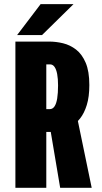

<svg xmlns="http://www.w3.org/2000/svg" viewBox="-20 -899 490 919"><path d="M201.6 -590.9V-376.6H217.9Q232.1 -376.6 240.9 -389.7Q249.7 -402.8 253.8 -428Q257.9 -453.2 257.9 -490.3Q257.9 -521.7 253.7 -544.3Q249.5 -566.9 241 -578.9Q232.5 -590.9 219.1 -590.9ZM222.7 -267.4H201.6V0H53.7V-700H215.4Q248.1 -700 281.8 -691.9Q315.5 -683.7 344 -661.8Q372.4 -639.9 390 -598.9Q407.6 -558 407.6 -492Q407.6 -435.6 395.4 -396.4Q383.3 -357.1 363.2 -331.8Q343.1 -306.5 318.7 -292.5Q294.3 -278.5 269.3 -273Q244.3 -267.4 222.7 -267.4ZM268 0 217.9 -297.6 346.3 -351 418.9 0ZM61.9 -731.1 174.4 -879.2H331.9L181.1 -731.1Z"/></svg>

Font: League Mono Thin Condensed
Style: Regular
Weight: 100
Width: 1
Designer: Tyler Finck
Foundry: The League of Moveable Type / Tyler Finck
Version: Version 2.300;RELEASE